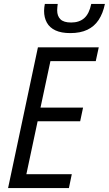

<svg xmlns="http://www.w3.org/2000/svg" viewBox="-20 -954 552 974"><path d="M21 0 172.4 -713.9H481L465.8 -644H235.8L185.5 -408.2H401.4L386.7 -338.9H170.9L113.8 -70.3H344.2L329.6 0ZM336.4 -786.1Q291 -786.1 261.5 -799.8Q231.9 -813.5 217.8 -839.1Q203.6 -864.7 203.6 -898.9Q203.6 -907.2 204.8 -917.2Q206.1 -927.2 207.5 -934.1H272.9Q272 -926.3 271 -918.2Q270 -910.2 270 -901.9Q270 -872.6 286.6 -856.2Q303.2 -839.8 340.8 -839.8Q382.3 -839.8 407.5 -862.1Q432.6 -884.3 442.9 -934.1H512.2Q502.4 -886.2 480.5 -853Q458.5 -819.8 423.1 -803Q387.7 -786.1 336.4 -786.1Z"/></svg>

Font: Open Sans SemiCondensed
Style: Italic
Weight: 400
Width: 4
Italic angle: -12°
Designer: Monotype Design Team
Foundry: Monotype Imaging Inc.
Version: Version 3.000